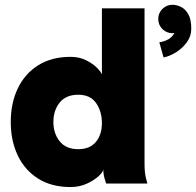

<svg xmlns="http://www.w3.org/2000/svg" viewBox="-20 -757 809 792"><path d="M637.2 -582.5Q683.1 -589.8 699.2 -620.6Q695.3 -620.1 691.4 -620.1Q667 -620.1 649.9 -637.2Q632.8 -654.3 632.8 -678.7Q632.8 -703.1 649.9 -720.2Q667 -737.3 691.4 -737.3Q708 -737.3 726.1 -728.8Q744.1 -720.2 756.6 -698.7Q769 -677.2 769 -638.2Q769 -607.4 750.2 -582Q731.4 -556.6 704.8 -540.5Q678.2 -524.4 654.8 -520ZM576.2 -82Q576.2 -44.9 582 -22.5Q587.9 0 587.9 0H418Q418 0 412.1 -18.3Q406.2 -36.6 406.2 -58.6Q406.2 -48.8 387.7 -31.2Q369.1 -13.7 338.4 0.5Q307.6 14.6 271 14.6Q192.9 14.6 137.7 -20Q82.5 -54.7 53.5 -115.2Q24.4 -175.8 24.4 -253.9Q24.4 -332 53.5 -392.6Q82.5 -453.1 137.7 -487.8Q192.9 -522.5 271 -522.5Q307.6 -522.5 335.9 -508.1Q364.3 -493.7 381.1 -476.3Q397.9 -459 400.4 -449.2V-722.7H576.2ZM400.4 -249Q400.4 -296.9 376.7 -331.5Q353 -366.2 302.7 -366.2Q252.4 -366.2 226.3 -334Q200.2 -301.8 200.2 -253.9Q200.2 -206.5 226.3 -174.1Q252.4 -141.6 302.7 -141.6Q350.6 -141.6 375.5 -171.6Q400.4 -201.7 400.4 -249Z"/></svg>

Font: Giphurs Black
Style: Regular
Weight: 900
Version: Version 0.920; ttfautohint (v1.8.4.7-5d5b)